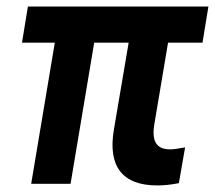

<svg xmlns="http://www.w3.org/2000/svg" viewBox="-20 -560 655 585"><path d="M75 0H195L267 -430H372L327 -165C308 -53 353 5 459 5C479 5 500 3 525 -2L544 -111C522 -107 510 -105 498 -105C457 -105 442 -129 450 -180L492 -430H597L615 -540H65L47 -430H147Z"/></svg>

Font: CommitMono
Style: Bold Italic
Weight: 700
Monospace: yes
Designer: Eigil Nikolajsen
Foundry: Eigil Nikolajsen
Version: Version 1.143